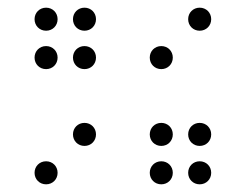

<svg xmlns="http://www.w3.org/2000/svg" viewBox="-20 -500 640 500"><path d="M100 -420C117 -420 130 -433 130 -450C130 -467 117 -480 100 -480C83 -480 70 -467 70 -450C70 -433 83 -420 100 -420ZM200 -420C217 -420 230 -433 230 -450C230 -467 217 -480 200 -480C183 -480 170 -467 170 -450C170 -433 183 -420 200 -420ZM500 -420C517 -420 530 -433 530 -450C530 -467 517 -480 500 -480C483 -480 470 -467 470 -450C470 -433 483 -420 500 -420ZM100 -320C117 -320 130 -333 130 -350C130 -367 117 -380 100 -380C83 -380 70 -367 70 -350C70 -333 83 -320 100 -320ZM200 -320C217 -320 230 -333 230 -350C230 -367 217 -380 200 -380C183 -380 170 -367 170 -350C170 -333 183 -320 200 -320ZM400 -320C417 -320 430 -333 430 -350C430 -367 417 -380 400 -380C383 -380 370 -367 370 -350C370 -333 383 -320 400 -320ZM200 -120C217 -120 230 -133 230 -150C230 -167 217 -180 200 -180C183 -180 170 -167 170 -150C170 -133 183 -120 200 -120ZM400 -120C417 -120 430 -133 430 -150C430 -167 417 -180 400 -180C383 -180 370 -167 370 -150C370 -133 383 -120 400 -120ZM500 -120C517 -120 530 -133 530 -150C530 -167 517 -180 500 -180C483 -180 470 -167 470 -150C470 -133 483 -120 500 -120ZM100 -20C117 -20 130 -33 130 -50C130 -67 117 -80 100 -80C83 -80 70 -67 70 -50C70 -33 83 -20 100 -20ZM400 -20C417 -20 430 -33 430 -50C430 -67 417 -80 400 -80C383 -80 370 -67 370 -50C370 -33 383 -20 400 -20ZM500 -20C517 -20 530 -33 530 -50C530 -67 517 -80 500 -80C483 -80 470 -67 470 -50C470 -33 483 -20 500 -20Z"/></svg>

Font: TINY 5x3 60
Style: Regular
Weight: 150
Designer: Jack Halten Fahnestock
Foundry: Velvetyne Type Foundry
Version: Version 1.002;hotconv 1.0.109;makeotfexe 2.5.65596